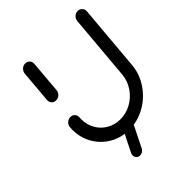

<svg xmlns="http://www.w3.org/2000/svg" viewBox="-184 -617 827 827"><g transform="rotate(-45 229.5 -204.0)"><path d="M94.4 -311.5Q82.2 -311.5 74.4 -320Q66.7 -328.5 67.8 -340.7L80.4 -489.3Q81.9 -501.5 91.1 -510Q100.4 -518.5 112.6 -518.5Q124.8 -518.5 132.8 -509.8Q140.7 -501.1 139.3 -489.3L126.7 -340.7Q125.6 -328.5 116.1 -320Q106.7 -311.5 94.4 -311.5ZM432.2 -518.5Q444.4 -518.5 452.4 -509.8Q460.4 -501.1 459.3 -488.9L433.3 -188.5Q428.9 -137 399.4 -93.5Q370 -50 324.3 -24.6Q278.5 0.7 227.4 0.7Q178.9 0.7 139.3 -22.2Q99.6 -45.2 76.9 -84.8Q54.1 -124.4 54.1 -172.2Q54.1 -177.4 54.8 -188.5Q55.9 -200.7 65.4 -209.3Q74.8 -217.8 87 -217.8Q99.3 -217.8 107 -209.3Q114.8 -200.7 113.7 -188.5Q113.3 -184.4 113.3 -177Q113.3 -144.1 128.9 -116.9Q144.4 -89.6 171.7 -73.9Q198.9 -58.1 232.6 -58.1Q267.8 -58.1 299.3 -75.6Q330.7 -93 350.9 -123Q371.1 -153 374.4 -188.5L400.4 -488.9Q401.5 -501.1 410.7 -509.8Q420 -518.5 432.2 -518.5ZM159.6 88.1Q159.6 82.2 162.6 76.3L220.7 -39.6Q224.4 -46.3 231.1 -50.4Q237.8 -54.4 245.6 -54.4Q256.7 -54.4 262.6 -47.6Q268.5 -40.7 268.5 -31.1Q268.5 -24.8 265.6 -18.9L207.8 97Q203.7 103.7 197.2 107.8Q190.7 111.9 183 111.9Q171.9 111.9 165.7 104.8Q159.6 97.8 159.6 88.1Z"/></g></svg>

Font: 26F Galaxy Sans Medium
Style: Italic
Weight: 500
Italic angle: -5°
Designer: C₂₉H₂₅N₃O₅
Version: Version 1.200